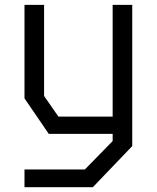

<svg xmlns="http://www.w3.org/2000/svg" viewBox="-20 -548 640 784"><path d="M440 -528V-72H218.5L160 -156V-528H80V-146.5L179 -1.5H440V28L326.5 144H80V216.5H359L520 48.5V-528Z"/></svg>

Font: Kode Mono
Style: Regular
Weight: 400
Monospace: yes
Designer: Isa Ozler
Foundry: Kadena LLC
Version: Version 1.000;gftools[0.9.28]